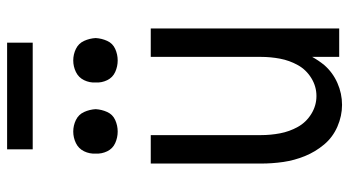

<svg xmlns="http://www.w3.org/2000/svg" viewBox="-241 -733 982 540"><g transform="rotate(-90 250.0 -463.0)"><path d="M150 -623Q133 -623 117.5 -630Q102 -637 94.5 -652.5Q87 -668 88 -685Q87 -702 94.5 -717.5Q102 -733 117.5 -740.5Q133 -748 150 -748Q167 -748 182.5 -740.5Q198 -733 205 -717.5Q212 -702 213 -685Q212 -668 205 -652.5Q198 -637 182.5 -630Q167 -623 150 -623ZM350 -623Q333 -623 317.5 -630Q302 -637 294.5 -652.5Q287 -668 288 -685Q287 -702 294.5 -717.5Q302 -733 317.5 -740.5Q333 -748 350 -748Q367 -748 382.5 -740.5Q398 -733 405 -717.5Q412 -702 413 -685Q412 -668 405 -652.5Q398 -637 382.5 -630Q367 -623 350 -623ZM225 8Q194 8 164 -5Q134 -18 113.5 -42.5Q93 -67 81 -96.5Q69 -126 64.5 -157Q60 -188 60 -220V-530H140V-220Q140 -193 145 -166.5Q150 -140 163 -116.5Q176 -93 199.5 -78.5Q223 -64 250 -64Q277 -64 300.5 -78.5Q324 -93 337 -116.5Q350 -140 355 -166.5Q360 -193 360 -220V-530H440V0H360V-76Q350 -58 337 -42Q316 -18 286.5 -5Q257 8 225 8ZM100 -862V-934H400V-862Z"/></g></svg>

Font: Iosevka SS08
Style: Regular
Weight: 400
Monospace: yes
Designer: Belleve Invis
Foundry: Belleve Invis
Version: 2.1.0; ttfautohint (v1.8.2)